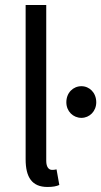

<svg xmlns="http://www.w3.org/2000/svg" viewBox="-20 -732 403 764"><path d="M169 12C191 12 205 9 216 4L205 -58C196 -56 192 -56 187 -56C175 -56 164 -66 164 -92V-712H82V-98C82 -27 107 12 169 12ZM304 -263C336 -263 363 -289 363 -325C363 -363 336 -389 304 -389C271 -389 244 -363 244 -325C244 -289 271 -263 304 -263Z"/></svg>

Font: Giro Sans Regular
Style: Regular
Weight: 400
Designer: Paul D. Hunt
Foundry: Adobe Systems Incorporated
Version: Version 1.000;PS 1.0;hotconv 1.0.88;makeotf.lib2.5.647800